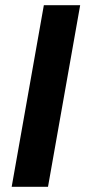

<svg xmlns="http://www.w3.org/2000/svg" viewBox="-20 -720 329 740"><path d="M25 0 149 -700H289L165 0Z"/></svg>

Font: DM Sans 12pt ExtraBold
Style: Italic
Weight: 800
Italic angle: -10°
Version: Version 4.004;gftools[0.9.30]